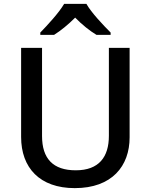

<svg xmlns="http://www.w3.org/2000/svg" viewBox="-20 -961 778 991"><path d="M426 -941H311C285 -896 225 -831 188 -793V-781H259C294 -803 332 -834 368 -870C403 -834 443 -802 478 -781H551V-793C514 -830 451 -896 426 -941ZM649 -252V-714H542V-260C542 -151 491 -82 371 -82C254 -82 197 -142 197 -259V-714H89V-254C89 -95 185 10 366 10C558 10 649 -104 649 -252Z"/></svg>

Font: Noto Sans Gunjala Gondi Medium
Style: Regular
Weight: 500
Designer: Ek Type
Foundry: Ek Type
Version: Version 1.004